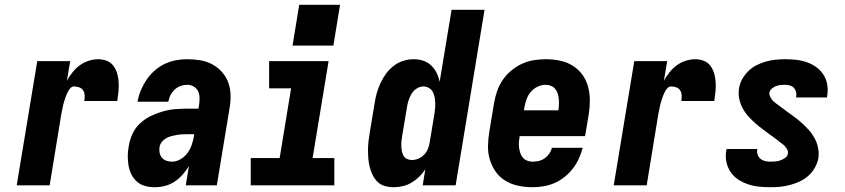

<svg xmlns="http://www.w3.org/2000/svg" viewBox="-20 -776 3540 804"><path d="M50 0 136 -520H274L260 -438Q270 -456 283.5 -473Q297 -490 314 -502.5Q331 -515 351.5 -521.5Q372 -528 391 -528Q411 -528 428 -521Q445 -514 455.5 -499.5Q466 -485 471 -467Q476 -449 477 -430Q478 -411 476 -391.5Q474 -372 471 -353H333Q335 -365 334.5 -376.5Q334 -388 328.5 -397Q323 -406 312.5 -410Q302 -414 290 -414Q282 -414 275.5 -407.5Q269 -401 265 -393.5Q261 -386 258 -378.5Q255 -371 252.5 -363Q250 -355 247.5 -347.5Q245 -340 243.5 -332Q242 -324 240.5 -316Q239 -308 237 -300L188 0Z M629 8Q608 8 588.5 3Q569 -2 554.5 -14.5Q540 -27 531 -44.5Q522 -62 518.5 -81.5Q515 -101 515 -121.5Q515 -142 519 -163Q523 -189 534 -214Q545 -239 565.5 -258.5Q586 -278 611 -290Q636 -302 662 -309.5Q688 -317 714.5 -319Q741 -321 766 -321H811L814 -339Q816 -353 815.5 -368Q815 -383 809 -395Q803 -407 790.5 -414Q778 -421 764 -421Q750 -421 736 -416Q722 -411 711 -400.5Q700 -390 693.5 -377Q687 -364 685 -350H556Q560 -374 569.5 -397Q579 -420 593 -441Q607 -462 626.5 -479.5Q646 -497 669 -508Q692 -519 716 -523.5Q740 -528 764 -528Q792 -528 819 -523.5Q846 -519 869 -506.5Q892 -494 909.5 -474.5Q927 -455 936 -430Q945 -405 945.5 -377Q946 -349 941 -321L888 0H758L771 -80Q759 -61 744 -44Q729 -27 710.5 -15Q692 -3 671 2.5Q650 8 629 8ZM700 -99Q718 -99 735.5 -109Q753 -119 764.5 -134.5Q776 -150 782.5 -168.5Q789 -187 792 -205L793 -214H766Q755 -214 743.5 -213.5Q732 -213 720.5 -211Q709 -209 697.5 -206Q686 -203 675.5 -197Q665 -191 657.5 -181.5Q650 -172 648 -160Q646 -148 648.5 -136Q651 -124 658 -115.5Q665 -107 676.5 -103Q688 -99 700 -99Z M1030 0V-114H1151L1199 -406H1107V-520H1356L1289 -114H1380V0ZM1205 -585 1233 -756H1404L1376 -585Z M1629 8Q1610 8 1592 3Q1574 -2 1561.5 -14Q1549 -26 1541 -42Q1533 -58 1528.5 -75.5Q1524 -93 1522.5 -111.5Q1521 -130 1521 -149Q1521 -168 1523.5 -187Q1526 -206 1529 -225L1549 -345Q1552 -366 1558 -387Q1564 -408 1573.5 -428.5Q1583 -449 1597 -468Q1611 -487 1629.5 -501Q1648 -515 1669.5 -521.5Q1691 -528 1713 -528Q1734 -528 1753 -521.5Q1772 -515 1786 -501.5Q1800 -488 1808.5 -470.5Q1817 -453 1821 -433L1871 -735H2009L1888 0H1750L1761 -67Q1750 -50 1735 -35.5Q1720 -21 1703 -11Q1686 -1 1666.5 3.5Q1647 8 1629 8ZM1704 -106Q1718 -106 1731.5 -111.5Q1745 -117 1755.5 -127.5Q1766 -138 1771.5 -151.5Q1777 -165 1779 -178L1799 -298Q1801 -311 1802 -323Q1803 -335 1802.5 -347Q1802 -359 1799.5 -371Q1797 -383 1791.5 -392.5Q1786 -402 1775.5 -408Q1765 -414 1753 -414Q1738 -414 1724.5 -405Q1711 -396 1703 -382.5Q1695 -369 1690.5 -354.5Q1686 -340 1684 -326L1664 -206Q1662 -195 1661 -184.5Q1660 -174 1660.5 -163.5Q1661 -153 1663 -142.5Q1665 -132 1670 -123.5Q1675 -115 1684.5 -110.5Q1694 -106 1704 -106Z M2210 8Q2180 8 2151 2Q2122 -4 2097.5 -18.5Q2073 -33 2056.5 -56Q2040 -79 2031.5 -106.5Q2023 -134 2023.5 -164Q2024 -194 2029 -225L2049 -345Q2053 -369 2061.5 -394Q2070 -419 2085 -441Q2100 -463 2121 -480.5Q2142 -498 2166 -509Q2190 -520 2215.5 -524Q2241 -528 2266 -528Q2266 -528 2266 -528Q2266 -528 2266 -528Q2296 -528 2325 -522Q2354 -516 2378 -501Q2402 -486 2418.5 -463.5Q2435 -441 2442.5 -413Q2450 -385 2450 -355.5Q2450 -326 2445 -295L2430 -206H2156Q2154 -194 2153 -182Q2152 -170 2153.5 -158.5Q2155 -147 2158.5 -136Q2162 -125 2169 -116.5Q2176 -108 2187 -103.5Q2198 -99 2210 -99Q2223 -99 2236 -102Q2249 -105 2260.5 -113Q2272 -121 2280 -132.5Q2288 -144 2291 -157H2420Q2414 -134 2404 -112Q2394 -90 2379 -70.5Q2364 -51 2344 -35Q2324 -19 2302 -9.5Q2280 0 2256.5 4Q2233 8 2210 8ZM2174 -314H2318Q2320 -326 2320.5 -338Q2321 -350 2320 -361.5Q2319 -373 2315.5 -384Q2312 -395 2305 -403.5Q2298 -412 2287.5 -416.5Q2277 -421 2265 -421Q2248 -421 2231 -413Q2214 -405 2202.5 -391Q2191 -377 2185 -360.5Q2179 -344 2176 -327Z M2550 0 2636 -520H2774L2760 -438Q2770 -456 2783.5 -473Q2797 -490 2814 -502.5Q2831 -515 2851.5 -521.5Q2872 -528 2891 -528Q2911 -528 2928 -521Q2945 -514 2955.5 -499.5Q2966 -485 2971 -467Q2976 -449 2977 -430Q2978 -411 2976 -391.5Q2974 -372 2971 -353H2833Q2835 -365 2834.5 -376.5Q2834 -388 2828.5 -397Q2823 -406 2812.5 -410Q2802 -414 2790 -414Q2782 -414 2775.5 -407.5Q2769 -401 2765 -393.5Q2761 -386 2758 -378.5Q2755 -371 2752.5 -363Q2750 -355 2747.5 -347.5Q2745 -340 2743.5 -332Q2742 -324 2740.5 -316Q2739 -308 2737 -300L2688 0Z M3206 8Q3182 8 3158 5.5Q3134 3 3112 -4.5Q3090 -12 3071 -24.5Q3052 -37 3039.5 -55.5Q3027 -74 3022 -97Q3017 -120 3021 -145Q3022 -147 3022 -148.5Q3022 -150 3023 -152H3152Q3152 -152 3151.5 -151Q3151 -150 3151 -150Q3149 -138 3153 -127.5Q3157 -117 3165 -110.5Q3173 -104 3184 -101.5Q3195 -99 3206 -99Q3217 -99 3227.5 -100Q3238 -101 3248 -104.5Q3258 -108 3268 -115Q3278 -122 3279 -132Q3281 -141 3277 -149Q3273 -157 3267 -163.5Q3261 -170 3254 -175Q3247 -180 3240 -185L3239 -186V-187Q3232 -192 3225 -197Q3218 -202 3212 -207L3210 -208Q3194 -220 3177 -232.5Q3160 -245 3144 -259Q3128 -273 3114 -288.5Q3100 -304 3090 -322.5Q3080 -341 3075.5 -362.5Q3071 -384 3075 -407Q3078 -427 3088.5 -445.5Q3099 -464 3114.5 -479Q3130 -494 3149 -503.5Q3168 -513 3188 -518.5Q3208 -524 3228 -526Q3248 -528 3267 -528Q3291 -528 3314 -525.5Q3337 -523 3358.5 -515.5Q3380 -508 3398 -495Q3416 -482 3428 -463.5Q3440 -445 3444 -422Q3448 -399 3444 -376Q3444 -374 3443.5 -372Q3443 -370 3443 -368H3314Q3314 -368 3314 -369Q3314 -370 3314 -370Q3316 -381 3313.5 -391Q3311 -401 3304.5 -408Q3298 -415 3288 -418Q3278 -421 3267 -421Q3258 -421 3248.5 -420Q3239 -419 3229.5 -415.5Q3220 -412 3212 -405Q3204 -398 3202 -389Q3201 -379 3205 -371Q3209 -363 3214.5 -356.5Q3220 -350 3227 -345Q3234 -340 3241 -334.5Q3248 -329 3255 -324Q3262 -319 3269 -314L3271 -312Q3288 -300 3305 -287.5Q3322 -275 3337.5 -261Q3353 -247 3367 -231.5Q3381 -216 3391 -197.5Q3401 -179 3405.5 -157.5Q3410 -136 3407 -113Q3403 -93 3392 -73.5Q3381 -54 3364.5 -39.5Q3348 -25 3328.5 -16Q3309 -7 3288.5 -1.5Q3268 4 3247.5 6Q3227 8 3206 8Z"/></svg>

Font: Iosevka SS04 Heavy Oblique
Style: Regular
Weight: 900
Italic angle: -9°
Monospace: yes
Designer: Belleve Invis
Foundry: Belleve Invis
Version: Version 19.0.0; ttfautohint (v1.8.4)